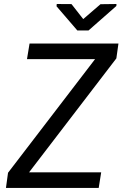

<svg xmlns="http://www.w3.org/2000/svg" viewBox="-20 -925 627 945"><path d="M123 -76.7H478L465.8 0H9.3L19.5 -74.7L447.8 -633.8H112.8L125.5 -710.9H563L552.7 -637.7ZM389.6 -831.1 474.6 -904.3 553.2 -905.3 552.7 -895.5 415.5 -774.9H360.8L258.3 -894L259.3 -905.3L332 -904.8Z"/></svg>

Font: Roboto Mono
Style: Italic
Weight: 400
Designer: Google
Version: Version 2.000985; 2015; ttfautohint (v1.3)